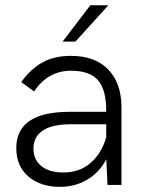

<svg xmlns="http://www.w3.org/2000/svg" viewBox="-20 -710 561 737"><path d="M396 -689.9 269.5 -550.3H220.2L326.7 -689.9ZM252 -495.6Q344.7 -495.6 395.5 -443.1Q446.3 -390.6 446.3 -297.9V0H392.6L388.2 -99.1Q361.3 -47.4 314.2 -20Q267.1 7.3 210.9 7.3Q135.3 7.3 88.9 -32.5Q42.5 -72.3 42.5 -141.6Q42.5 -280.8 247.1 -280.8H387.7V-286.6Q387.7 -365.2 356.2 -401.9Q324.7 -438.5 252.4 -438.5Q164.1 -438.5 110.8 -358.9L61.5 -395Q98.1 -445.8 143.6 -470.7Q189 -495.6 252 -495.6ZM223.1 -47.9Q285.2 -47.9 327.6 -84.5Q370.1 -121.1 387.7 -183.1V-232.9H250.5Q179.7 -232.9 144 -208.7Q108.4 -184.6 108.4 -139.6Q108.4 -97.2 138.7 -72.5Q168.9 -47.9 223.1 -47.9Z"/></svg>

Font: HK Grotesk Legacy
Style: Regular
Weight: 400
Designer: Alfredo Marco Pradil
Foundry: Hanken Design Co.
Version: Version 2.022;PS 002.022;hotconv 1.0.88;makeotf.lib2.5.64775